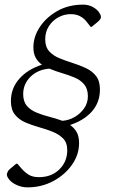

<svg xmlns="http://www.w3.org/2000/svg" viewBox="-20 -689 505 828"><path d="M99 119Q75 119 53.5 109.5Q32 100 21 87Q7 70 10 60Q11 56 14 50Q17 44 26 37L50 17H55L73 38Q86 53 103 64Q120 75 148 75Q202 75 236 41.5Q270 8 270 -41Q270 -74 252 -92Q234 -110 206.5 -121Q179 -132 148 -140.5Q117 -149 89.5 -161Q62 -173 44.5 -194.5Q27 -216 27 -253Q27 -308 63 -349Q99 -390 161 -410Q144 -422 134 -440Q124 -458 124 -485Q124 -531 152 -573Q180 -615 228 -642Q276 -669 338 -669Q360 -669 377 -660.5Q394 -652 405 -639Q410 -632 413 -626Q416 -620 415 -613Q415 -607 402 -595L375 -573H371L353 -596Q341 -611 324.5 -619.5Q308 -628 285 -628Q257 -628 232 -614.5Q207 -601 191 -576.5Q175 -552 175 -519Q175 -487 192 -468Q209 -449 236 -438Q263 -427 293 -417.5Q323 -408 350 -395.5Q377 -383 394 -361.5Q411 -340 411 -303Q411 -248 377 -209Q343 -170 282 -150Q300 -138 310.5 -119.5Q321 -101 321 -72Q321 -22 290.5 21.5Q260 65 209.5 92Q159 119 99 119ZM80 -283Q80 -251 96 -232.5Q112 -214 137.5 -203.5Q163 -193 192.5 -185.5Q222 -178 249 -168Q277 -170 302 -184.5Q327 -199 343 -222Q359 -245 359 -274Q359 -306 343 -325Q327 -344 302 -354.5Q277 -365 248 -373.5Q219 -382 193 -393Q143 -389 111.5 -358Q80 -327 80 -283Z"/></svg>

Font: Spectral SC Light
Style: Italic
Weight: 300
Italic angle: -10°
Designer: Jean-Baptiste Levee
Foundry: Production Type
Version: Version 2.001